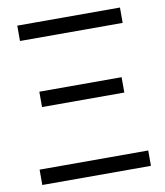

<svg xmlns="http://www.w3.org/2000/svg" viewBox="-79 -759 710 825"><g transform="rotate(-10 276.0 -346.5)"><path d="M52 -626V-693H500V-626ZM96 -330V-397H455V-330ZM39 0V-67H513V0Z"/></g></svg>

Font: Ubuntu Sans
Style: Regular
Weight: 400
Designer: Dalton Maag Ltd
Foundry: Dalton Maag Ltd
Version: Version 1.006; ttfautohint (v1.8.4.7-5d5b)